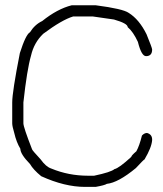

<svg xmlns="http://www.w3.org/2000/svg" viewBox="-20 -715 626 737"><path d="M255.4 -694.8H347.2Q452.1 -681.2 474.1 -665.5Q514.2 -640.6 542.5 -583.5Q564 -530.8 564 -524.9Q564 -499.5 540.5 -499.5Q522.9 -499.5 509.3 -554.2Q491.2 -593.3 470.2 -610.8Q470.2 -625 417.5 -640.1L335.4 -651.9H261.2Q218.3 -639.2 146 -585.4Q110.4 -551.3 99.1 -501.5Q83.5 -447.3 69.8 -321.8V-241.7Q69.8 -227.1 103 -142.1Q103 -138.7 136.2 -103Q156.2 -74.7 177.2 -67.9Q243.2 -40.5 317.9 -40.5H341.3Q406.2 -54.2 419.4 -65.9Q436.5 -69.3 483.9 -112.8Q483.9 -117.7 503.4 -134.3Q515.1 -155.3 524.9 -194.8Q534.2 -204.6 544.4 -204.6Q564 -199.2 564 -179.2V-177.2Q562 -148.9 534.7 -103Q532.2 -103 501.5 -69.8Q433.6 -13.7 390.1 -9.3Q382.3 -3.9 347.2 2.4H306.2Q228.5 2.4 138.2 -38.6Q107.4 -64 95.2 -85.4Q58.1 -123.5 58.1 -144Q43 -168.9 34.7 -204.6Q26.9 -230.5 26.9 -241.7V-321.8Q26.9 -361.8 56.2 -511.2Q79.1 -583 95.2 -591.3Q113.3 -620.6 142.1 -634.3Q199.7 -680.7 255.4 -694.8Z"/></svg>

Font: CEF Fonts CJK
Style: Regular
Weight: 400
Designer: PartyBoss (派对大魔王)
Version: Release 2.25